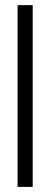

<svg xmlns="http://www.w3.org/2000/svg" viewBox="-20 -731 197 751"><path d="M48.8 0V-710.9H107.9V0Z"/></svg>

Font: Junicode SmCond
Style: Regular
Weight: 400
Width: 4
Designer: Peter S. Baker
Version: Version 2.206